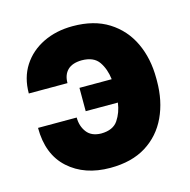

<svg xmlns="http://www.w3.org/2000/svg" viewBox="-88 -642 733 739"><g transform="rotate(-15 278.5 -272.5)"><path d="M263.8 -418.7Q226.2 -418.3 207.2 -399.9Q188.2 -381.4 188.2 -348H34.1Q34.1 -411.2 63.9 -457.6Q93.8 -503.9 145.8 -529.3Q197.8 -554.7 263.8 -554.7Q348.7 -554.7 406.4 -518.3Q464.1 -481.9 493.6 -419.4Q523.1 -356.9 523.1 -277.7V-267Q523.1 -187.5 493.8 -124.8Q464.5 -62.1 407 -26.1Q349.4 9.9 263.8 9.9Q161.6 9.9 97.8 -47.6Q34.1 -105.1 34.1 -210.9H188.2Q188.2 -176.5 206.7 -152.2Q225.1 -127.8 263.8 -127.1Q311.4 -127.5 331.3 -157.3Q351.2 -187.1 356.2 -225.5H228V-318.5H356.5Q351.6 -360.1 331.5 -389.2Q311.4 -418.3 263.8 -418.7Z"/></g></svg>

Font: Inter UI Extra Bold
Style: Regular
Weight: 800
Designer: Rasmus Andersson
Foundry: rsms
Version: 3.2;8d6f07862